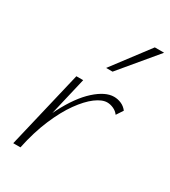

<svg xmlns="http://www.w3.org/2000/svg" viewBox="-175 -791 778 879"><g transform="rotate(30 214.5 -352.0)"><path d="M54 0Q85 -134 132.5 -226.5Q180 -319 233.5 -367Q287 -415 332 -415Q352 -415 370.5 -407Q389 -399 402 -382L379 -347Q368 -362 351 -369.5Q334 -377 318 -377Q291 -377 257.5 -352Q224 -327 189.5 -279Q155 -231 125 -160.5Q95 -90 76 0ZM38 0 135 -410H171L75 0ZM234 -511 380 -704H429L268 -511Z"/></g></svg>

Font: Ysabeau Office ExtraLight
Style: Italic
Weight: 250
Italic angle: -12°
Designer: Christian Thalmann (Catharsis Fonts)
Version: Version 2.001;gftools[0.9.30]; featfreeze: tnum,lnum,ss02